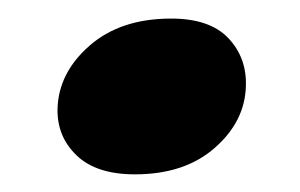

<svg xmlns="http://www.w3.org/2000/svg" viewBox="-20 -356 331 212"><path d="M129 -163.5Q86.5 -163.5 64.8 -184.2Q43 -205 43.5 -235.5Q44.5 -275.5 78.8 -305.5Q113 -335.5 169 -335.5Q211.5 -335.5 232 -314Q252.5 -292.5 251.5 -261Q250.5 -222 217.2 -192.8Q184 -163.5 129 -163.5Z"/></svg>

Font: Fraunces 72pt Soft
Style: Bold Italic
Weight: 700
Italic angle: -16°
Version: Version 1.000;[b76b70a41]